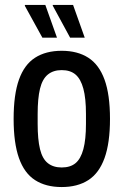

<svg xmlns="http://www.w3.org/2000/svg" viewBox="-20 -743 498 775"><path d="M229 12Q165 12 121.5 -16Q78 -44 56.5 -105Q35 -166 35 -263Q35 -361 56.5 -421.5Q78 -482 121.5 -510Q165 -538 229 -538Q293 -538 336.5 -510Q380 -482 402 -421.5Q424 -361 424 -263Q424 -166 402 -105Q380 -44 336.5 -16Q293 12 229 12ZM229 -67Q264 -67 285 -84.5Q306 -102 316.5 -141Q327 -180 327 -243V-283Q327 -346 316.5 -385Q306 -424 285 -442Q264 -460 229 -460Q195 -460 173 -442Q151 -424 141.5 -385Q132 -346 132 -283V-243Q132 -180 141.5 -141Q151 -102 173 -84.5Q195 -67 229 -67ZM263 -591 193 -720V-723H275L322 -591ZM151 -591 80 -720 81 -723H163L210 -591Z"/></svg>

Font: Archivo Condensed Medium
Style: Regular
Weight: 500
Width: 3
Designer: Hector Gatti
Foundry: Omnibus-Type
Version: Version 2.001